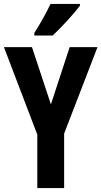

<svg xmlns="http://www.w3.org/2000/svg" viewBox="-20 -953 514 973"><path d="M385 -924V-933H236C215 -889 188 -839 154 -786V-773H247C293 -816 358 -887 385 -924ZM238 -424 142 -714H0L169 -271V0H305V-276L474 -714H333Z"/></svg>

Font: Noto Sans Devanagari ExtraCondensed
Style: Bold
Weight: 700
Width: 2
Designer: Jelle Bosma - Monotype Design Team
Foundry: Monotype Imaging Inc.
Version: Version 2.004